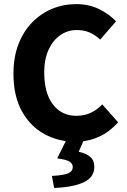

<svg xmlns="http://www.w3.org/2000/svg" viewBox="-20 -684 622 943"><path d="M349.4 12Q266.8 12 197.9 -25.6Q128.9 -63.1 87.5 -137.7Q46.1 -212.3 46.1 -322.1Q46.1 -403.4 70.6 -466.7Q95 -530.1 138.2 -574.2Q181.4 -618.4 236.9 -641.1Q292.4 -663.8 353.8 -663.8Q417.4 -663.8 467.4 -638.9Q517.4 -614.1 549.8 -579.2L472.1 -489.6Q447.6 -512.5 420.1 -524.5Q392.5 -536.5 357.1 -536.5Q312.4 -536.5 276 -511.3Q239.6 -486.1 218.4 -439.2Q197.1 -392.4 197.1 -327.1Q197.1 -260.1 216.6 -212.6Q236.2 -165.2 271.6 -140.2Q307.1 -115.2 354.7 -115.2Q395.4 -115.2 426.9 -130.5Q458.4 -145.7 482.2 -171.2L559.9 -83.6Q518 -35.7 465 -11.9Q412 12 349.4 12ZM245.9 239.1 234.9 180.1Q293.5 176.8 315.5 167Q337.4 157.2 337.4 136Q337.4 120.4 322.2 110.2Q307 99.9 261 93.9L309.3 -3.6H395L366.6 61.1Q404.4 69.7 423.8 86.9Q443.2 104 443.2 135.6Q443.2 186.7 391.3 211.2Q339.4 235.7 245.9 239.1Z"/></svg>

Font: Source Sans Variable
Style: Regular
Weight: 200
Designer: Paul D. Hunt
Foundry: Adobe Systems Incorporated
Version: Version 3.006;hotconv 1.0.111;makeotfexe 2.5.65597